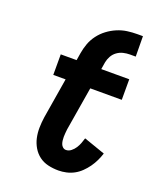

<svg xmlns="http://www.w3.org/2000/svg" viewBox="-138 -826 776 922"><g transform="rotate(20 250.0 -364.5)"><path d="M271 8Q243 8 217.5 2Q192 -4 172 -19Q152 -34 139 -56Q126 -78 120.5 -103Q115 -128 115.5 -155Q116 -182 120 -209L154 -415H91V-520H172L178 -557Q182 -582 191 -607Q200 -632 216.5 -654Q233 -676 255 -692.5Q277 -709 302 -719.5Q327 -730 352.5 -733.5Q378 -737 403 -737H432L433 -633H403Q387 -633 370 -629Q353 -625 338.5 -614.5Q324 -604 315.5 -588.5Q307 -573 304 -557L298 -520H441V-415H280L243 -192Q242 -182 241 -172.5Q240 -163 240 -153.5Q240 -144 241 -135Q242 -126 245 -117.5Q248 -109 255 -103Q262 -97 271 -97Q285 -97 297 -106.5Q309 -116 317 -128.5Q325 -141 330 -154Q335 -167 339 -181L448 -143Q442 -124 433 -105Q424 -86 411.5 -68.5Q399 -51 383.5 -36Q368 -21 349.5 -11Q331 -1 310.5 3.5Q290 8 271 8Z"/></g></svg>

Font: Iosevka Curly Extrabold
Style: Italic
Weight: 800
Italic angle: -9°
Monospace: yes
Designer: Belleve Invis
Foundry: Belleve Invis
Version: Version 22.1.2; ttfautohint (v1.8.4)